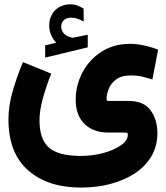

<svg xmlns="http://www.w3.org/2000/svg" viewBox="-20 -614 761 878"><path d="M237.3 -418.5Q223.1 -433.6 214.1 -452.9Q205.1 -472.2 205.1 -497.6Q205.1 -516.6 210.4 -531.7Q215.8 -546.9 224.6 -558.6Q238.3 -576.2 258.3 -585.2Q278.3 -594.2 299.3 -594.2Q320.8 -594.2 334.5 -588.6Q348.1 -583 362.3 -574.7L362.8 -515.6Q348.1 -523.4 334.7 -528.3Q321.3 -533.2 306.2 -533.2Q297.4 -533.2 288.1 -530.8Q278.8 -528.3 271.5 -521.5Q259.8 -510.7 259.8 -491.2Q260.3 -477.1 270 -463.6Q279.8 -450.2 302.7 -443.8Q305.2 -442.9 307.4 -442.1Q309.6 -441.4 312 -441.4Q314 -441.4 315.9 -441.9L381.3 -455.1V-397.5L186.5 -350.6V-406.7ZM214.4 -277.3Q193.4 -225.6 177 -167.5Q160.6 -109.4 160.6 -64.5Q160.6 22.9 203.4 60.8Q246.1 98.6 348.6 99.1Q403.8 99.1 452.9 85.7Q502 72.3 533.2 50.3Q564.5 28.3 564.5 2Q564.5 -4.9 562.3 -6.3Q560.1 -7.8 545.9 -7.8H475.6Q406.2 -7.8 366.2 -47.6Q326.2 -87.4 326.2 -157.7Q326.2 -223.6 356.7 -282Q387.2 -340.3 443.4 -377Q499.5 -413.6 577.1 -413.6Q604 -413.6 639.4 -406Q674.8 -398.4 703.1 -386.7L676.8 -250.5Q655.8 -257.3 631.8 -263.2Q607.9 -269 577.1 -269Q534.2 -269 510.3 -250.2Q486.3 -231.4 476.8 -206.5Q467.3 -181.6 467.3 -164.1Q467.3 -156.2 469.7 -154.3Q472.2 -152.3 480.5 -152.3H568.4Q637.7 -152.3 668.7 -109.4Q699.7 -66.4 699.7 -5.9Q699.7 54.2 672.4 100.6Q645 147 596.7 178.7Q548.3 210.4 485.4 227.1Q422.4 243.7 351.1 243.7Q197.3 243.7 107.9 164.3Q18.6 85 18.6 -67.9Q18.6 -129.4 38.1 -197.3Q57.6 -265.1 85 -330.1Z"/></svg>

Font: Vazir Black FD-UI
Style: Black-FD-UI
Weight: 900
Designer: Saber Rastikerdar
Foundry: Saber Rastikerdar
Version: Version 30.0.0